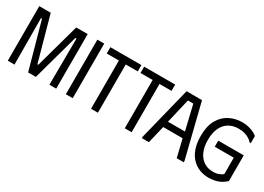

<svg xmlns="http://www.w3.org/2000/svg" viewBox="-13 -1417 2933 2133"><g transform="rotate(30 1453.5 -350.0)"><path d="M62 0V-700H209L367 -130H378L536 -700H683V0H596L600 -594H586L422 0H323L158 -594H145L148 0Z M807 -700H895V0H807Z M1372 -700V-619H1218V0H1130V-619H974V-700Z M1805 -700V-619H1651V0H1563V-619H1407V-700Z M1782 0V-18L1952 -700L2150 -699L2319 -18V0H2229L2175 -225H1926L1872 0ZM1942 -303H2160L2085 -618H2016Z M2336 -350Q2336 -475 2380.5 -554.5Q2425 -634 2499.5 -672.5Q2574 -711 2664 -711Q2713 -711 2752 -700Q2791 -689 2818.5 -674.5Q2846 -660 2858 -647V-557H2842Q2827 -576 2801.5 -592.5Q2776 -609 2741.5 -619Q2707 -629 2662 -629Q2590 -629 2537 -596.5Q2484 -564 2455.5 -502Q2427 -440 2427 -351Q2427 -263 2454.5 -200.5Q2482 -138 2532.5 -104.5Q2583 -71 2649 -71Q2696 -71 2729 -84.5Q2762 -98 2775 -113V-322H2531V-400H2858V-71Q2815 -28 2759.5 -8.5Q2704 11 2639 11Q2578 11 2523.5 -10.5Q2469 -32 2426.5 -76Q2384 -120 2360 -188.5Q2336 -257 2336 -350Z"/></g></svg>

Font: Phudu
Style: Regular
Weight: 400
Version: Version 1.005;gftools[0.9.23]